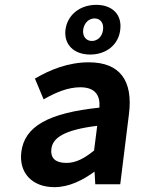

<svg xmlns="http://www.w3.org/2000/svg" viewBox="-20 -760 583 792"><path d="M204 12C265 12 320 -16 370 -52L373 0H476L512 -290C529 -426 476 -503 346 -503C262 -503 186 -472 128 -438L124 -436L160 -350L165 -353C211 -379 261 -400 311 -400C375 -400 394 -364 390 -316C180 -294 81 -239 68 -133C57 -46 114 12 204 12ZM381 -241 368 -139C328 -107 294 -88 254 -88C212 -88 187 -105 192 -146C197 -190 242 -224 381 -241ZM476 -637C484 -699 444 -740 377 -740C310 -740 258 -699 250 -637C243 -576 285 -535 352 -535C419 -535 469 -576 476 -637ZM323 -637C327 -666 347 -684 370 -684C393 -684 409 -666 405 -637C402 -609 382 -591 359 -591C336 -591 320 -609 323 -637Z"/></svg>

Font: Falling Sky
Style: MedObl
Weight: 500
Designer: Paul D. Hunt
Foundry: Adobe Systems Incorporated
Version: Version 1.02